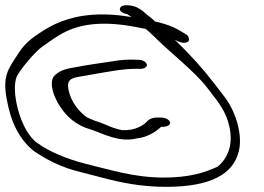

<svg xmlns="http://www.w3.org/2000/svg" viewBox="-50 -715 1024 745"><path d="M-24 -331C-8 -239 26 -174 80 -130C124 -100 182 -66 268 -46L349 -25C421 -6 499 10 594 10C767 10 854 -39 876 -126C894 -192 863 -289 816 -346L779 -394C737 -449 689 -502 628 -561C637 -556 650 -549 663 -549C680 -549 685 -556 683 -566C682 -571 680 -576 676 -579C639 -603 610 -619 550 -632C548 -636 545 -639 540 -642C538 -645 531 -649 523 -656C507 -670 501 -676 482 -686C464 -695 426 -700 417 -686C408 -672 428 -663 446 -659C447 -657 454 -654 460 -649C450 -650 440 -652 432 -653C404 -657 375 -659 346 -659C243 -659 171 -630 121 -598C67 -564 43 -544 15 -498C-20 -445 -40 -417 -24 -331ZM70 -184C24 -239 -7 -364 15 -418C26 -442 85 -514 114 -534C171 -573 225 -623 354 -623C409 -623 446 -616 494 -607C499 -606 507 -604 515 -603C525 -595 534 -587 542 -579C613 -508 700 -443 752 -377L789 -329C808 -303 826 -275 836 -239C860 -157 834 -101 794 -68C744 -45 683 -26 587 -26C469 -26 380 -56 284 -79C205 -99 138 -129 98 -158C87 -165 78 -174 70 -184ZM181 -305C207 -264 243 -229 304 -212C352 -196 412 -161 481 -178C522 -182 557 -205 575 -223H583C599 -223 612 -231 610 -240C607 -251 592 -259 574 -259H562C541 -259 528 -253 519 -242C509 -231 483 -216 458 -212L439 -210H423C399 -215 378 -223 358 -232C333 -243 300 -250 280 -265C245 -293 218 -336 214 -379C213 -404 224 -412 261 -418C294 -424 325 -429 359 -435C397 -441 433 -448 477 -448H491C507 -446 522 -455 520 -464C517 -475 504 -483 486 -483C448 -485 419 -483 386 -477C336 -470 283 -462 236 -453C197 -447 176 -437 159 -419C139 -390 160 -338 181 -305Z"/></svg>

Font: Stray Cat
Style: SuExtOpObl
Weight: 400
Version: Version 1.0